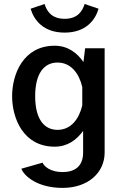

<svg xmlns="http://www.w3.org/2000/svg" viewBox="-20 -739 598 951"><path d="M131.7 -695.8C148.3 -639.2 195 -577.5 300 -577.5C405 -577.5 451.7 -639.2 468.3 -695.8L399.2 -719.2C389.2 -687.5 367.5 -645.8 300 -645.8C232.5 -645.8 210.8 -687.5 200.8 -719.2ZM40 -262.5C40 -155 94.2 -12.5 250.8 -12.5C315 -12.5 360 -46.7 391.7 -90.8V16.7C391.7 85 350 113.3 290 113.3C227.5 113.3 197.5 83.3 190.8 66.7L85.8 96.7C99.2 132.5 165 191.7 290 191.7C417.5 191.7 498.3 115 498.3 16.7V-500H401.7L393.3 -431.7C361.7 -477.5 315.8 -512.5 250.8 -512.5C94.2 -512.5 40 -370 40 -262.5ZM387.5 -308.3V-216.7C371.7 -150 331.7 -95.8 265 -95.8C197.5 -95.8 154.2 -150.8 154.2 -262.5C154.2 -374.2 197.5 -429.2 265 -429.2C331.7 -429.2 371.7 -375 387.5 -308.3Z"/></svg>

Font: Boon SemiBold
Style: Regular
Weight: 600
Designer: Sungsit Sawaiwan
Foundry: FontUni
Version: Version 2.0